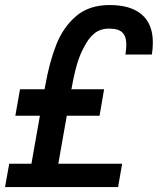

<svg xmlns="http://www.w3.org/2000/svg" viewBox="-26 -762 646 782"><path d="M11.5 -95H102L136.5 -290.5H36.5L55.5 -398.5H155.5L158 -411.5Q175 -508.5 203.2 -580Q231.5 -651.5 284.2 -696.5Q337 -741.5 420.5 -741.5Q506 -741.5 551.2 -703Q596.5 -664.5 596.5 -589Q596.5 -563.5 592.5 -540H485Q488.5 -565.5 488.5 -579.5Q488.5 -614 472.2 -629.8Q456 -645.5 418.5 -645.5Q382.5 -645.5 358 -625.5Q333.5 -605.5 315.5 -568.5Q285 -515.5 266 -403.5L264.5 -398.5H398L379.5 -290.5H246L211.5 -95H471.5L455 0H-5.5Z"/></svg>

Font: JuliaMono SemiBold
Style: Italic
Weight: 600
Italic angle: -9°
Monospace: yes
Designer: cormullion
Foundry: corm
Version: Version 0.056; ttfautohint (v1.8.4)